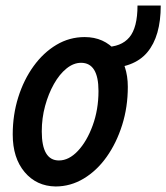

<svg xmlns="http://www.w3.org/2000/svg" viewBox="-20 -663 601 694"><path d="M26 -177Q26 -248 46 -311.5Q66 -375 101.5 -424Q137 -473 184 -501Q231 -529 286 -529Q356 -529 399 -478.5Q442 -428 442 -349Q442 -276 421.5 -211Q401 -146 365.5 -96Q330 -46 282.5 -17.5Q235 11 181 11Q112 10 69 -41Q26 -92 26 -177ZM131 -188Q131 -83 193 -83Q229 -83 261.5 -117.5Q294 -152 315 -209.5Q336 -267 336 -334Q336 -436 273 -436Q246 -436 220.5 -415.5Q195 -395 175 -359.5Q155 -324 143 -280Q131 -236 131 -188ZM358 -493Q418 -493 447.5 -528Q477 -563 477 -643H561Q561 -532 512.5 -474Q464 -416 358 -416Z"/></svg>

Font: Radio Canada Condensed Medium
Style: Italic
Weight: 500
Width: 3
Italic angle: -12°
Designer: Charles Daoud, Etienne Aubert Bonn, Alexandre Saumier Demers, Jacques Le Bailly
Foundry: Radio-Canada
Version: Version 2.104; ttfautohint (v1.8.4.7-5d5b);gftools[0.9.28.de